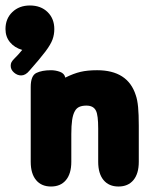

<svg xmlns="http://www.w3.org/2000/svg" viewBox="-38 -669 566 700"><path d="M43 -487Q35 -477 28 -469.5Q21 -462 14 -455Q7 -448 4 -442.5Q1 -437 1 -429Q1 -415 13 -404.5Q25 -394 39 -394Q55 -394 69 -411Q108 -455 127.5 -481Q147 -507 153.5 -525Q160 -543 160 -563Q160 -601 135.5 -625Q111 -649 71 -649Q32 -649 7 -625Q-18 -601 -18 -563Q-18 -535 -1.5 -515Q15 -495 43 -487ZM200 -386Q197 -401 181 -407Q165 -413 148 -413Q115 -413 94.5 -403Q74 -393 74 -352V-79Q74 -36 93.5 -12.5Q113 11 148 11Q183 11 202.5 -12.5Q222 -36 222 -79V-180Q222 -211 225 -231.5Q228 -252 235 -264Q241 -275 251.5 -279.5Q262 -284 277 -284Q303 -284 312 -265Q320 -249 320 -200V-79Q320 -36 339.5 -12.5Q359 11 394 11Q429 11 448.5 -12.5Q468 -36 468 -79V-211Q468 -252 465.5 -278.5Q463 -305 457 -322Q428 -413 316 -413Q281 -413 255.5 -407Q230 -401 200 -386Z"/></svg>

Font: Beiruti Black
Style: Regular
Weight: 900
Designer: Arlette Boutros
Foundry: Boutros
Version: Version 1.41